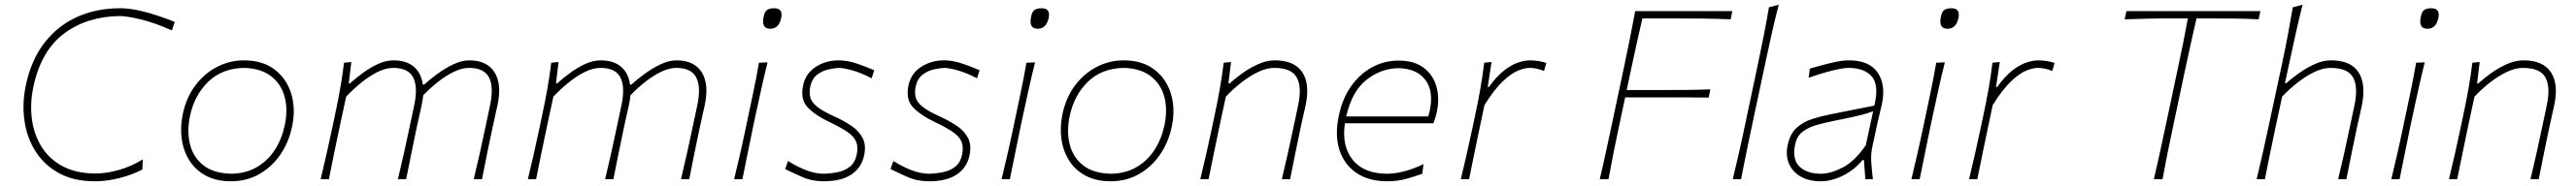

<svg xmlns="http://www.w3.org/2000/svg" viewBox="-20 -760 10904 789"><path d="M381.5 9Q293.5 9 230.8 -25Q168 -59 131 -117Q94 -175 83.5 -248Q73 -321 89.5 -399Q112 -505.5 167.8 -578Q223.5 -650.5 305.5 -687.8Q387.5 -725 488.5 -725Q526.5 -725 568.8 -715.5Q611 -706 650.5 -692.5Q690 -679 719.5 -667L707.5 -631Q635 -663.5 575.5 -677.8Q516 -692 486.5 -692Q347 -690 250.5 -617.2Q154 -544.5 121.5 -393Q106.5 -322 114.8 -256.5Q123 -191 155 -138.8Q187 -86.5 243.2 -55.8Q299.5 -25 380.5 -24Q432.5 -24 485.8 -39.8Q539 -55.5 584.5 -84L582.5 -41Q540 -18.5 486 -4.8Q432 9 381.5 9Z M958 9Q896.5 9 852.5 -14.2Q808.5 -37.5 782.8 -77.5Q757 -117.5 749.5 -168Q742 -218.5 753 -273Q768 -346.5 807.2 -398.2Q846.5 -450 900 -477Q953.5 -504 1012 -504Q1092 -504 1143 -464.5Q1194 -425 1213 -360.8Q1232 -296.5 1216 -222Q1201.5 -154 1165 -102Q1128.5 -50 1075.5 -20.5Q1022.5 9 958 9ZM960 -23Q1022.5 -24.5 1068.5 -52Q1114.5 -79.5 1143.8 -125.2Q1173 -171 1185 -228Q1199.5 -296 1184.2 -350.8Q1169 -405.5 1125.5 -438Q1082 -470.5 1012 -472Q919 -470 860.5 -412.5Q802 -355 784 -267Q770.5 -202.5 784.2 -147.5Q798 -92.5 841.2 -58.5Q884.5 -24.5 960 -23Z M1337 0Q1350.5 -56.5 1362.5 -108.8Q1374.5 -161 1387 -221L1397.5 -271Q1409 -324.5 1419.2 -381.5Q1429.5 -438.5 1436 -494L1467 -497L1456 -406H1461Q1482 -425.5 1512.8 -448.5Q1543.5 -471.5 1578 -487.8Q1612.5 -504 1645 -504Q1699.5 -504 1731.2 -477.2Q1763 -450.5 1769.5 -401H1775Q1797 -421.5 1829.5 -445.5Q1862 -469.5 1897.8 -486.8Q1933.5 -504 1966 -504Q2041 -504 2073 -453.2Q2105 -402.5 2085 -311Q2080.5 -290.5 2075.8 -270Q2071 -249.5 2065 -221Q2052 -160 2041.5 -108.2Q2031 -56.5 2020 0H1985Q1998.5 -56.5 2010.2 -108.5Q2022 -160.5 2034.5 -221L2054 -313Q2070.5 -390.5 2049.8 -431.2Q2029 -472 1965 -472Q1935 -472 1901 -455.5Q1867 -439 1833.5 -412.5Q1800 -386 1771 -355.5Q1769.5 -336.5 1764 -311Q1759.5 -290.5 1754.8 -270Q1750 -249.5 1744 -221Q1731.5 -161 1720.8 -108.8Q1710 -56.5 1699 0H1664Q1677.5 -56.5 1689.2 -108.5Q1701 -160.5 1713.5 -221L1733 -313Q1749.5 -390.5 1728.8 -431.2Q1708 -472 1644 -472Q1613 -472 1578.2 -454.8Q1543.5 -437.5 1509 -409.5Q1474.5 -381.5 1445 -350L1417.5 -222Q1404.5 -161 1393.8 -108.8Q1383 -56.5 1372 0Z M2214 0Q2227.5 -56.5 2239.5 -108.8Q2251.5 -161 2264 -221L2274.5 -271Q2286 -324.5 2296.2 -381.5Q2306.5 -438.5 2313 -494L2344 -497L2333 -406H2338Q2359 -425.5 2389.8 -448.5Q2420.5 -471.5 2455 -487.8Q2489.5 -504 2522 -504Q2576.5 -504 2608.2 -477.2Q2640 -450.5 2646.5 -401H2652Q2674 -421.5 2706.5 -445.5Q2739 -469.5 2774.8 -486.8Q2810.5 -504 2843 -504Q2918 -504 2950 -453.2Q2982 -402.5 2962 -311Q2957.5 -290.5 2952.8 -270Q2948 -249.5 2942 -221Q2929 -160 2918.5 -108.2Q2908 -56.5 2897 0H2862Q2875.5 -56.5 2887.2 -108.5Q2899 -160.5 2911.5 -221L2931 -313Q2947.5 -390.5 2926.8 -431.2Q2906 -472 2842 -472Q2812 -472 2778 -455.5Q2744 -439 2710.5 -412.5Q2677 -386 2648 -355.5Q2646.5 -336.5 2641 -311Q2636.5 -290.5 2631.8 -270Q2627 -249.5 2621 -221Q2608.5 -161 2597.8 -108.8Q2587 -56.5 2576 0H2541Q2554.5 -56.5 2566.2 -108.5Q2578 -160.5 2590.5 -221L2610 -313Q2626.5 -390.5 2605.8 -431.2Q2585 -472 2521 -472Q2490 -472 2455.2 -454.8Q2420.5 -437.5 2386 -409.5Q2351.5 -381.5 2322 -350L2294.5 -222Q2281.5 -161 2270.8 -108.8Q2260 -56.5 2249 0Z M3087 0Q3100.5 -56.5 3112.5 -108.5Q3124.5 -160.5 3137 -221L3147.5 -270.5Q3160.5 -332 3171.5 -385Q3182.5 -438 3192 -494L3228.5 -495.5Q3214.5 -439 3202.8 -386.2Q3191 -333.5 3177.5 -270.5L3167 -221Q3154.5 -160.5 3144 -108.5Q3133.5 -56.5 3122 0ZM3240 -638Q3199 -638 3213 -694Q3217.5 -713 3228.2 -719Q3239 -725 3257 -725Q3295 -725 3286 -683Q3276 -638 3240 -638Z M3466 9Q3416.5 9 3374.5 -9.5Q3332.5 -28 3303 -43L3315 -77Q3355.5 -51.5 3394 -37.2Q3432.5 -23 3467 -23Q3498 -24 3527.2 -30.2Q3556.5 -36.5 3577.8 -53.8Q3599 -71 3606 -105Q3612.5 -137.5 3603 -159.8Q3593.5 -182 3565.5 -201Q3537.5 -220 3489 -243Q3427 -273 3396.8 -306.2Q3366.5 -339.5 3379 -398Q3389.5 -448.5 3432.2 -476.2Q3475 -504 3529 -504Q3566.5 -504 3608.2 -489.8Q3650 -475.5 3680 -462L3669 -428Q3622.5 -452 3585.8 -462Q3549 -472 3530 -472Q3511.5 -471 3486 -465.5Q3460.5 -460 3438.5 -443.2Q3416.5 -426.5 3409 -392Q3404 -365.5 3409.8 -345.5Q3415.5 -325.5 3438.8 -307Q3462 -288.5 3509 -267Q3551.5 -248 3584 -225.8Q3616.5 -203.5 3631.5 -173.2Q3646.5 -143 3637 -100Q3626 -48.5 3583.2 -19.8Q3540.5 9 3466 9Z M3912 9Q3862.5 9 3820.5 -9.5Q3778.5 -28 3749 -43L3761 -77Q3801.5 -51.5 3840 -37.2Q3878.5 -23 3913 -23Q3944 -24 3973.2 -30.2Q4002.5 -36.5 4023.8 -53.8Q4045 -71 4052 -105Q4058.5 -137.5 4049 -159.8Q4039.5 -182 4011.5 -201Q3983.5 -220 3935 -243Q3873 -273 3842.8 -306.2Q3812.5 -339.5 3825 -398Q3835.5 -448.5 3878.2 -476.2Q3921 -504 3975 -504Q4012.5 -504 4054.2 -489.8Q4096 -475.5 4126 -462L4115 -428Q4068.5 -452 4031.8 -462Q3995 -472 3976 -472Q3957.5 -471 3932 -465.5Q3906.5 -460 3884.5 -443.2Q3862.5 -426.5 3855 -392Q3850 -365.5 3855.8 -345.5Q3861.5 -325.5 3884.8 -307Q3908 -288.5 3955 -267Q3997.5 -248 4030 -225.8Q4062.5 -203.5 4077.5 -173.2Q4092.5 -143 4083 -100Q4072 -48.5 4029.2 -19.8Q3986.5 9 3912 9Z M4219 0Q4232.5 -56.5 4244.5 -108.5Q4256.5 -160.5 4269 -221L4279.5 -270.5Q4292.5 -332 4303.5 -385Q4314.5 -438 4324 -494L4360.5 -495.5Q4346.5 -439 4334.8 -386.2Q4323 -333.5 4309.5 -270.5L4299 -221Q4286.5 -160.5 4276 -108.5Q4265.5 -56.5 4254 0ZM4372 -638Q4331 -638 4345 -694Q4349.5 -713 4360.2 -719Q4371 -725 4389 -725Q4427 -725 4418 -683Q4408 -638 4372 -638Z M4681 9Q4619.5 9 4575.5 -14.2Q4531.5 -37.5 4505.8 -77.5Q4480 -117.5 4472.5 -168Q4465 -218.5 4476 -273Q4491 -346.5 4530.2 -398.2Q4569.5 -450 4623 -477Q4676.5 -504 4735 -504Q4815 -504 4866 -464.5Q4917 -425 4936 -360.8Q4955 -296.5 4939 -222Q4924.5 -154 4888 -102Q4851.5 -50 4798.5 -20.5Q4745.5 9 4681 9ZM4683 -23Q4745.5 -24.5 4791.5 -52Q4837.5 -79.5 4866.8 -125.2Q4896 -171 4908 -228Q4922.5 -296 4907.2 -350.8Q4892 -405.5 4848.5 -438Q4805 -470.5 4735 -472Q4642 -470 4583.5 -412.5Q4525 -355 4507 -267Q4493.5 -202.5 4507.2 -147.5Q4521 -92.5 4564.2 -58.5Q4607.5 -24.5 4683 -23Z M5060 0Q5073.5 -56.5 5085.5 -108.8Q5097.5 -161 5110 -221L5120.5 -271Q5132 -324.5 5142.2 -381.5Q5152.5 -438.5 5159 -494L5190 -497L5179 -406H5184Q5205 -425.5 5236.8 -448.5Q5268.5 -471.5 5304.8 -487.8Q5341 -504 5375 -504Q5458.5 -504 5491.8 -453.2Q5525 -402.5 5505 -311Q5500.5 -290.5 5495.8 -270Q5491 -249.5 5485 -221Q5472.5 -161 5461.8 -108.8Q5451 -56.5 5440 0H5405Q5418.5 -56.5 5430.2 -108.5Q5442 -160.5 5454.5 -221L5474 -313Q5490.5 -390.5 5468.2 -431.2Q5446 -472 5373 -472Q5341 -472 5304.8 -454.8Q5268.5 -437.5 5233 -409.5Q5197.5 -381.5 5168 -350L5140.5 -222Q5127.5 -160.5 5117 -108.5Q5106.5 -56.5 5095 0Z M5851.5 9Q5773 9 5720.8 -26.5Q5668.5 -62 5648.5 -125Q5628.5 -188 5646.5 -271Q5661.5 -342 5698 -394Q5734.5 -446 5786.5 -474.5Q5838.5 -503 5899.5 -503Q5964.5 -503 6004.5 -473.2Q6044.5 -443.5 6058.8 -394.5Q6073 -345.5 6061.5 -288Q6059.5 -277 6055 -262.2Q6050.5 -247.5 6046.5 -237H5672Q5657.5 -141 5705 -82Q5752.5 -23 5851.5 -23Q5884 -23 5924 -33.5Q5964 -44 6004.5 -64L5999.5 -23Q5971 -12.5 5933 -1.8Q5895 9 5851.5 9ZM5897.5 -471Q5822.5 -469 5762 -420.5Q5701.5 -372 5677.5 -266H6024.5Q6029 -279.5 6031.5 -293Q6048 -374 6012.2 -421.5Q5976.5 -469 5897.5 -471Z M6162.5 0Q6176 -56.5 6187.8 -108Q6199.5 -159.5 6212.5 -221L6223 -270.5Q6234.5 -324 6244.8 -381.2Q6255 -438.5 6261.5 -494L6292.5 -497L6276.5 -391H6281.5Q6314.5 -437 6346.2 -461.5Q6378 -486 6406 -495Q6434 -504 6455.5 -504Q6474.5 -504 6492.8 -500.8Q6511 -497.5 6524.5 -493L6514.5 -459Q6496 -466.5 6481.5 -469.2Q6467 -472 6453.5 -472Q6432.5 -472 6403.5 -460Q6374.5 -448 6339 -414Q6303.5 -380 6262.5 -314L6243 -221.5Q6230 -160.5 6219.5 -108.5Q6209 -56.5 6197.5 0Z M6750.5 0Q6765 -61 6777 -117Q6789 -173 6803 -238.5L6852.5 -472Q6867 -539.5 6878.2 -597Q6889.5 -654.5 6900.5 -713H7311.5L7304.5 -678Q7251.5 -680.5 7190.8 -681.2Q7130 -682 7047.5 -682H6931Q6919 -630 6907.5 -578.8Q6896 -527.5 6884 -470L6864.5 -378H6993.5Q7065.5 -378 7117.8 -378.5Q7170 -379 7218.5 -381L7211.5 -346Q7160 -347 7108 -347Q7056 -347 6985.5 -347H6858L6835 -238.5Q6821 -173 6809.8 -117Q6798.5 -61 6787.5 0Z M7313.5 0Q7327 -56.5 7339 -108.8Q7351 -161 7363.5 -221.5L7421 -493.5Q7434.5 -557 7446 -616Q7457.5 -675 7466.5 -729L7508 -740Q7492 -678.5 7478.5 -618.2Q7465 -558 7451.5 -494L7393.5 -221Q7380.5 -159.5 7370 -108Q7359.5 -56.5 7348.5 0Z M7685.5 9Q7636 9 7601 -11Q7566 -31 7551 -66.5Q7536 -102 7546.5 -148Q7557 -194.5 7585.2 -219.2Q7613.5 -244 7652 -256Q7690.5 -268 7731.5 -276L7912.5 -312Q7933.5 -398.5 7902.2 -435.2Q7871 -472 7802.5 -472Q7781.5 -472 7737.8 -461.5Q7694 -451 7634.5 -430L7639.5 -469Q7663 -475.5 7692.5 -483.8Q7722 -492 7751.5 -498Q7781 -504 7804.5 -504Q7891.5 -504 7926.8 -452Q7962 -400 7944.5 -318Q7940 -297 7933.5 -271Q7927 -245 7920 -211L7904 -137Q7897.5 -107 7899.5 -73.5Q7901.5 -40 7906.5 0H7874.5L7868.5 -81H7862.5Q7829 -40 7780.5 -15.5Q7732 9 7685.5 9ZM7686.5 -23Q7726.5 -23 7777.5 -48.8Q7828.5 -74.5 7876.5 -144L7907.5 -288Q7897 -284 7880 -278.8Q7863 -273.5 7829.2 -265.8Q7795.5 -258 7735.5 -246Q7697.5 -238.5 7664 -228.5Q7630.5 -218.5 7607.5 -200Q7584.5 -181.5 7577.5 -148Q7564 -83.5 7596 -53.2Q7628 -23 7686.5 -23Z M8069.5 0Q8083 -56.5 8095 -108.5Q8107 -160.5 8119.5 -221L8130 -270.5Q8143 -332 8154 -385Q8165 -438 8174.5 -494L8211 -495.5Q8197 -439 8185.2 -386.2Q8173.5 -333.5 8160 -270.5L8149.5 -221Q8137 -160.5 8126.5 -108.5Q8116 -56.5 8104.5 0ZM8222.5 -638Q8181.5 -638 8195.5 -694Q8200 -713 8210.8 -719Q8221.5 -725 8239.5 -725Q8277.5 -725 8268.5 -683Q8258.5 -638 8222.5 -638Z M8313.5 0Q8327 -56.5 8338.8 -108Q8350.5 -159.5 8363.5 -221L8374 -270.5Q8385.5 -324 8395.8 -381.2Q8406 -438.5 8412.5 -494L8443.5 -497L8427.5 -391H8432.5Q8465.5 -437 8497.2 -461.5Q8529 -486 8557 -495Q8585 -504 8606.5 -504Q8625.5 -504 8643.8 -500.8Q8662 -497.5 8675.5 -493L8665.5 -459Q8647 -466.5 8632.5 -469.2Q8618 -472 8604.5 -472Q8583.5 -472 8554.5 -460Q8525.5 -448 8490 -414Q8454.5 -380 8413.5 -314L8394 -221.5Q8381 -160.5 8370.5 -108.5Q8360 -56.5 8348.5 0Z M9095.5 0Q9110 -61 9122 -117Q9134 -173 9148 -238L9197.5 -472Q9210 -529.5 9220 -579.8Q9230 -630 9239.5 -682H9178.5Q9115 -682 9065.8 -680.8Q9016.5 -679.5 8972 -678L8979.5 -713H9546.5L9539 -678Q9495.5 -680.5 9446.5 -681.2Q9397.5 -682 9333.5 -682H9276Q9264 -630 9253 -579.8Q9242 -529.5 9229.5 -472L9180 -238Q9166 -173 9154.8 -117Q9143.5 -61 9132.5 0Z M9530.5 0Q9544 -56.5 9556 -108.8Q9568 -161 9580.5 -220.5L9639 -494Q9652.5 -557.5 9663.5 -616.2Q9674.5 -675 9683.5 -729L9725 -740Q9709.5 -678.5 9696.2 -618.5Q9683 -558.5 9669 -494L9650.5 -407H9655.5Q9677 -426 9708.5 -448.8Q9740 -471.5 9775.8 -487.8Q9811.5 -504 9845.5 -504Q9929 -504 9961.8 -453.5Q9994.5 -403 9975.5 -311Q9971.5 -291 9966.5 -270.2Q9961.5 -249.5 9955.5 -221Q9942.5 -159.5 9932 -108Q9921.5 -56.5 9910.5 0H9875.5Q9889 -56.5 9900.8 -108.5Q9912.5 -160.5 9925 -221L9944.5 -313Q9961 -390.5 9938.8 -431.2Q9916.5 -472 9843.5 -472Q9811.5 -472 9775.2 -454.8Q9739 -437.5 9703.5 -409.5Q9668 -381.5 9638.5 -350L9610.5 -220Q9598 -160.5 9587.2 -108.5Q9576.5 -56.5 9565.5 0Z M10100.5 0Q10114 -56.5 10126 -108.5Q10138 -160.5 10150.5 -221L10161 -270.5Q10174 -332 10185 -385Q10196 -438 10205.5 -494L10242 -495.5Q10228 -439 10216.2 -386.2Q10204.5 -333.5 10191 -270.5L10180.5 -221Q10168 -160.5 10157.5 -108.5Q10147 -56.5 10135.5 0ZM10253.5 -638Q10212.5 -638 10226.5 -694Q10231 -713 10241.8 -719Q10252.5 -725 10270.5 -725Q10308.5 -725 10299.5 -683Q10289.5 -638 10253.5 -638Z M10344.5 0Q10358 -56.5 10370 -108.8Q10382 -161 10394.5 -221L10405 -271Q10416.5 -324.5 10426.8 -381.5Q10437 -438.5 10443.5 -494L10474.5 -497L10463.5 -406H10468.5Q10489.5 -425.5 10521.2 -448.5Q10553 -471.5 10589.2 -487.8Q10625.5 -504 10659.5 -504Q10743 -504 10776.2 -453.2Q10809.5 -402.5 10789.5 -311Q10785 -290.5 10780.2 -270Q10775.5 -249.5 10769.5 -221Q10757 -161 10746.2 -108.8Q10735.5 -56.5 10724.5 0H10689.5Q10703 -56.5 10714.8 -108.5Q10726.5 -160.5 10739 -221L10758.5 -313Q10775 -390.5 10752.8 -431.2Q10730.5 -472 10657.5 -472Q10625.5 -472 10589.2 -454.8Q10553 -437.5 10517.5 -409.5Q10482 -381.5 10452.5 -350L10425 -222Q10412 -160.5 10401.5 -108.5Q10391 -56.5 10379.5 0Z"/></svg>

Font: Commissioner Flair Thin
Style: Italic
Weight: 100
Italic angle: -12°
Designer: Kostas Bartsokas
Foundry: Kostas Bartsokas
Version: Version 1.000; ttfautohint (v1.8.3)